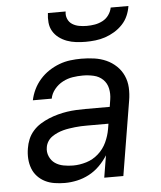

<svg xmlns="http://www.w3.org/2000/svg" viewBox="-53 -786 706 841"><g transform="rotate(-5 300.0 -366.0)"><path d="M199 8H198Q176 8 153.5 4.5Q131 1 112 -8.5Q93 -18 78.5 -33.5Q64 -49 56.5 -69Q49 -89 47.5 -111.5Q46 -134 50 -157Q53 -177 61 -196.5Q69 -216 83.5 -232.5Q98 -249 116.5 -260.5Q135 -272 154.5 -280Q174 -288 194.5 -293.5Q215 -299 235 -302Q255 -305 275.5 -306Q296 -307 316 -307H423L428 -339Q432 -364 427 -387.5Q422 -411 405.5 -427Q389 -443 365.5 -448.5Q342 -454 317 -454Q295 -454 272.5 -450.5Q250 -447 229 -436Q208 -425 192.5 -406Q177 -387 173 -365H90Q95 -389 106 -412Q117 -435 134.5 -455Q152 -475 174 -489.5Q196 -504 220 -513Q244 -522 268.5 -525Q293 -528 317 -528Q346 -528 374 -524Q402 -520 426.5 -509Q451 -498 470.5 -479.5Q490 -461 501 -436.5Q512 -412 513.5 -384Q515 -356 510 -327L456 0H372L388 -97Q373 -73 352 -52Q331 -31 305.5 -17.5Q280 -4 252.5 2Q225 8 199 8ZM241 -65Q270 -65 299.5 -74Q329 -83 352.5 -104Q376 -125 389 -153Q402 -181 407 -210L411 -234H316Q303 -234 290 -233.5Q277 -233 264 -231.5Q251 -230 237.5 -228Q224 -226 211 -222.5Q198 -219 185.5 -213.5Q173 -208 161.5 -200Q150 -192 142.5 -180Q135 -168 133 -155Q129 -134 137.5 -114.5Q146 -95 162 -84Q178 -73 199 -69Q220 -65 241 -65ZM343 -600Q322 -600 301 -602.5Q280 -605 261 -612Q242 -619 226 -631Q210 -643 200 -660Q190 -677 188 -698Q186 -719 189 -740H267Q264 -723 270.5 -707.5Q277 -692 290.5 -683.5Q304 -675 320.5 -672Q337 -669 354 -669Q372 -669 389.5 -672Q407 -675 423.5 -683.5Q440 -692 451 -707.5Q462 -723 465 -740H543Q540 -719 531 -698Q522 -677 506 -660Q490 -643 470 -631Q450 -619 429 -612Q408 -605 386 -602.5Q364 -600 343 -600Z"/></g></svg>

Font: Iosevka SS04 Extended Oblique
Style: Regular
Weight: 400
Width: 7
Italic angle: -9°
Monospace: yes
Designer: Belleve Invis
Foundry: Belleve Invis
Version: Version 19.0.0; ttfautohint (v1.8.4)